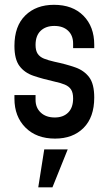

<svg xmlns="http://www.w3.org/2000/svg" viewBox="-20 -578 462 818"><path d="M214.5 12.5Q135.5 12.5 88.5 -34.5Q41.5 -81.5 41.5 -158V-173H131.5V-152.5Q131.5 -119 153.8 -98.2Q176 -77.5 213.5 -77.5Q249.5 -77.5 270.5 -98.5Q291.5 -119.5 291.5 -158.5Q291.5 -183 282.8 -196.5Q274 -210 256.2 -217.5Q238.5 -225 212 -230.5Q161 -242 122.8 -255Q84.5 -268 63 -296.8Q41.5 -325.5 41.5 -382.5Q41.5 -467 87.8 -512.2Q134 -557.5 210 -557.5Q289.5 -557.5 335.5 -511Q381.5 -464.5 381.5 -387.5V-373H291.5V-392.5Q291.5 -427 270 -447.2Q248.5 -467.5 211.5 -467.5Q175 -467.5 153.2 -446.8Q131.5 -426 131.5 -386.5Q131.5 -362.5 140.5 -349Q149.5 -335.5 167.5 -328.2Q185.5 -321 212 -315Q262 -304.5 300 -291.2Q338 -278 359.8 -249.2Q381.5 -220.5 381.5 -162.5Q381.5 -78.5 336 -33Q290.5 12.5 214.5 12.5ZM143 220 168.5 58.5H268.5L203.5 220Z"/></svg>

Font: Mohave Light Medium
Style: Regular
Weight: 500
Version: Version 2.003